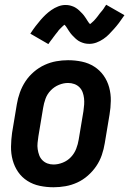

<svg xmlns="http://www.w3.org/2000/svg" viewBox="-20 -782 545 810"><path d="M206 8Q176 8 147.5 2Q119 -4 95.5 -19Q72 -34 56.5 -56.5Q41 -79 33.5 -106.5Q26 -134 26.5 -163.5Q27 -193 31 -222L51 -342Q55 -367 64 -392Q73 -417 87.5 -439Q102 -461 123 -479Q144 -497 168 -508Q192 -519 217 -523.5Q242 -528 267 -528Q297 -528 325.5 -522Q354 -516 377.5 -501Q401 -486 417 -463.5Q433 -441 440.5 -413.5Q448 -386 447.5 -356.5Q447 -327 442 -298L422 -178Q418 -153 409.5 -128Q401 -103 386 -81Q371 -59 350.5 -41Q330 -23 306 -12Q282 -1 256.5 3.5Q231 8 206 8ZM206 -88Q225 -88 245 -96Q265 -104 279.5 -119.5Q294 -135 301.5 -154.5Q309 -174 312 -193L332 -313Q334 -327 335 -340.5Q336 -354 334.5 -367.5Q333 -381 328.5 -393Q324 -405 315 -414Q306 -423 293.5 -427.5Q281 -432 267 -432Q248 -432 228.5 -424Q209 -416 194 -400.5Q179 -385 172 -365.5Q165 -346 162 -327L142 -207Q140 -193 138.5 -179.5Q137 -166 139 -152.5Q141 -139 145.5 -127Q150 -115 159 -106Q168 -97 180 -92.5Q192 -88 206 -88ZM184 -596 108 -640Q119 -657 130 -671.5Q141 -686 151.5 -698Q162 -710 172.5 -720Q183 -730 196.5 -739.5Q210 -749 225.5 -755Q241 -761 256 -761Q261 -761 266 -760.5Q271 -760 275 -759Q279 -758 283.5 -756.5Q288 -755 292.5 -753Q297 -751 300.5 -748.5Q304 -746 307.5 -743.5Q311 -741 314 -738Q317 -735 320.5 -731.5Q324 -728 327.5 -724.5Q331 -721 333.5 -717.5Q336 -714 338.5 -710.5Q341 -707 343 -704Q345 -701 348 -696Q351 -691 354 -687Q357 -683 360 -680Q363 -677 362 -675H361Q360 -675 358.5 -675.5Q357 -676 356 -676H355L358 -679Q361 -681 364 -683.5Q367 -686 369.5 -688.5Q372 -691 374 -692.5Q376 -694 377.5 -696Q379 -698 381 -700Q383 -702 385 -704.5Q387 -707 389 -709.5Q391 -712 393 -714.5Q395 -717 397 -720Q399 -723 401.5 -726Q404 -729 406.5 -732Q409 -735 412 -738.5Q415 -742 417.5 -746Q420 -750 422.5 -754Q425 -758 428 -762L505 -718Q493 -700 482 -685.5Q471 -671 460.5 -659.5Q450 -648 440 -637.5Q430 -627 416 -617.5Q402 -608 387 -602.5Q372 -597 357 -597Q352 -597 347 -597.5Q342 -598 337.5 -599Q333 -600 329 -601.5Q325 -603 320 -605Q315 -607 311.5 -609.5Q308 -612 304.5 -614.5Q301 -617 298 -620Q295 -623 291.5 -626.5Q288 -630 284.5 -633.5Q281 -637 278.5 -640.5Q276 -644 273.5 -647.5Q271 -651 269 -654Q267 -657 264 -662Q261 -667 258 -671Q255 -675 252 -678Q249 -681 250 -682Q250 -683 250 -683Q250 -683 251 -683Q252 -683 254 -682.5Q256 -682 257 -682H258Q257 -681 254 -679Q251 -677 248 -674.5Q245 -672 242.5 -669.5Q240 -667 238 -665Q236 -663 234.5 -661.5Q233 -660 231 -658Q229 -656 227 -653.5Q225 -651 223.5 -648.5Q222 -646 219.5 -643.5Q217 -641 215 -638Q213 -635 210.5 -632Q208 -629 205.5 -625.5Q203 -622 200.5 -618.5Q198 -615 195 -611.5Q192 -608 189.5 -604Q187 -600 184 -596Z"/></svg>

Font: Iosevka Term Curly Oblique
Style: Bold
Weight: 700
Italic angle: -9°
Designer: Belleve Invis
Foundry: Belleve Invis
Version: Version 32.3.0